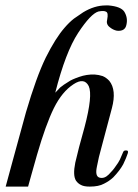

<svg xmlns="http://www.w3.org/2000/svg" viewBox="-20 -690 510 711"><path d="M344.7 -647.5Q365.2 -651.4 373 -646.5Q381.8 -642.6 377 -618.2Q372.1 -600.6 385.7 -589.8Q398.4 -579.1 413.1 -576.2Q443.4 -573.2 448.2 -598.6Q454.1 -624 440.4 -646.5Q427.7 -666 381.8 -669.9Q376 -669.9 371.1 -669.9Q330.1 -669.9 288.1 -644.5Q271.5 -633.8 253.9 -621.1Q236.3 -607.4 218.8 -586.9Q185.5 -548.8 149.4 -476.6Q114.3 -404.3 76.2 -274.4Q42 -149.4 25.4 -88.9Q8.8 -29.3 1 1Q1 1 37.1 1Q72.3 1 84 1Q87.9 -14.6 95.7 -41Q103.5 -67.4 117.2 -117.2Q149.4 -228.5 179.7 -290Q210 -350.6 252 -377.9Q292 -404.3 308.6 -371.1Q324.2 -336.9 293 -218.8Q269.5 -135.7 258.8 -87.9Q249 -40 261.7 -20.5Q269.5 -9.8 280.3 -4.9Q291 1 312.5 1Q345.7 1 365.2 -9.8Q384.8 -19.5 399.4 -33.2Q423.8 -58.6 436.5 -82Q448.2 -106.4 453.1 -122.1Q454.1 -125 454.1 -127Q454.1 -132.8 448.2 -132.8Q439.5 -133.8 436.5 -127.9Q429.7 -111.3 423.8 -98.6Q418 -86.9 408.2 -74.2Q399.4 -60.5 382.8 -43.9Q366.2 -27.3 348.6 -32.2Q331.1 -37.1 338.9 -73.2Q345.7 -109.4 354.5 -139.6Q377 -223.6 394.5 -290Q412.1 -356.4 384.8 -390.6Q374 -402.3 360.4 -408.2Q345.7 -413.1 330.1 -414.1Q300.8 -415 273.4 -405.3Q245.1 -395.5 234.4 -387.7Q214.8 -376 203.1 -366.2Q192.4 -355.5 184.6 -346.7Q222.7 -497.1 269.5 -568.4Q316.4 -639.6 344.7 -647.5Z"/></svg>

Font: Gilchrist
Style: Regular
Weight: 400
Version: 1.0